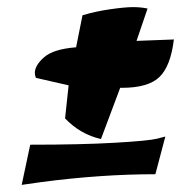

<svg xmlns="http://www.w3.org/2000/svg" viewBox="-20 -518 509 540"><path d="M78 -313Q78 -334 104 -357Q130 -380 194 -385L212 -475Q248 -486 290 -492Q332 -498 354 -498Q376 -498 395 -494L364 -403L469 -407Q460 -332 428.5 -301.5Q397 -271 323 -271Q320 -271 318 -271L264 -127Q206 -140 163 -185L173 -278L81 -299Q78 -306 78 -313ZM41 2 65 -111Q208 -111 303 -116.5Q398 -122 422 -128L445 -134L417 -28Q265 -28 97 -6Z"/></svg>

Font: Ceviche One
Style: Regular
Weight: 400
Version: Version 1.002